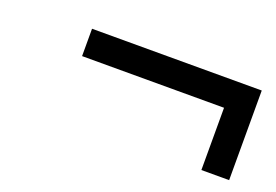

<svg xmlns="http://www.w3.org/2000/svg" viewBox="-47 -458 655 455"><g transform="rotate(20 280.0 -230.0)"><path d="M481 -274H123V-343H551V-117H481Z"/></g></svg>

Font: Cairo
Style: Italic
Weight: 400
Italic angle: -13°
Designer: Mohamed Gaber, Accademia di Belle Arti di Urbino and others
Foundry: Kief Type Foundry, Accademia di Belle Arti di Urbino and others
Version: Version 3.011